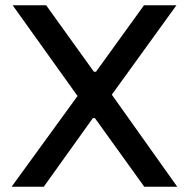

<svg xmlns="http://www.w3.org/2000/svg" viewBox="-20 -708 716 728"><path d="M24 0H146L332 -260H340L527 0H652L404 -349L649 -688H526L344 -436H336L155 -688H28L274 -344Z"/></svg>

Font: Saira UNSAM Medium SC
Style: Regular
Weight: 500
Designer: Hector Gatti with collaboration of the Omnibus-Type team
Foundry: Omnibus-Type
Version: Version 1.072;PS 001.072;hotconv 1.0.88;makeotf.lib2.5.64775